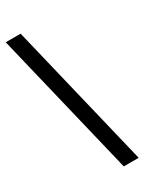

<svg xmlns="http://www.w3.org/2000/svg" viewBox="-214 -814 762 927"><g transform="rotate(-30 167.5 -350.0)"><path d="M-9 -752H74L268 52H185Z"/></g></svg>

Font: Pathway Extreme 12pt SemiBold
Style: Regular
Weight: 600
Version: Version 1.001;gftools[0.9.26]